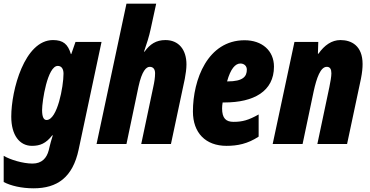

<svg xmlns="http://www.w3.org/2000/svg" viewBox="-48 -780 2002 1040"><path d="M134 240C262 240 346 181 378 30L502 -553H361L338 -487H336C320 -541 294 -563 239 -563C85 -563 13 -292 13 -148C13 -48 58 10 125 10C169 10 201 -3 235 -47H238C230 -22 224 0 220 17L216 34C205 76 179 106 128 106C76 106 7 85 -28 64V206C10 226 68 240 134 240ZM204 -130C188 -130 180 -148 180 -184C180 -232 209 -423 265 -423C285 -423 296 -407 296 -381C296 -312 263 -130 204 -130Z M475 0H637L702 -310C721 -398 745 -418 763 -418C785 -418 792 -401 792 -383C792 -360 788 -335 782 -308L717 0H878L953 -353C958 -379 962 -408 962 -431C962 -511 920 -563 848 -563C798 -563 764 -541 735 -500H732C746 -540 760 -584 768 -622L798 -760H637Z M1179 10C1238 10 1294 -1 1353 -40V-160C1298 -129 1265 -120 1217 -120C1176 -120 1155 -139 1155 -193C1155 -202 1156 -214 1158 -225H1168C1326 -225 1436 -285 1436 -419C1436 -506 1371 -562 1277 -562C1077 -562 997 -349 997 -176C997 -60 1066 10 1179 10ZM1182 -339C1201 -408 1227 -436 1254 -436C1274 -436 1289 -423 1289 -403C1289 -366 1269 -339 1184 -339Z M1429 0H1591L1651 -285C1667 -358 1688 -418 1722 -418C1740 -418 1747 -405 1747 -383C1747 -366 1742 -337 1736 -308L1671 0H1832L1907 -353C1914 -388 1916 -413 1916 -433C1916 -533 1855 -563 1796 -563C1749 -563 1709 -535 1677 -489H1674L1676 -553H1547Z"/></svg>

Font: Noto Sans UI Condensed Black
Style: Italic
Weight: 900
Width: 3
Italic angle: -192°
Designer: Monotype Design Team
Foundry: Monotype Imaging Inc.
Version: Version 1.901